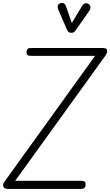

<svg xmlns="http://www.w3.org/2000/svg" viewBox="-58 -1249 730 1272"><path d="M-6 2.5Q-23.5 2.5 -30.5 -4.8Q-37.5 -12 -37.5 -21.5Q-37.5 -32.5 -30 -43L572 -879H148Q129 -879 123.2 -884.8Q117.5 -890.5 117.5 -903Q117.5 -914.5 123.5 -922.8Q129.5 -931 148 -931H621.5Q639 -931 645.5 -926Q652 -921 652 -909Q652 -903.5 649 -896Q646 -888.5 640.5 -880.5L42.5 -51H478Q497.5 -51 503.5 -45Q509.5 -39 509.5 -27.5Q509.5 -15 503.2 -6.2Q497 2.5 478 2.5ZM410 -1031.5Q405.5 -1031.5 398.2 -1036.2Q391 -1041 387 -1049L330 -1180.5Q320.5 -1201 325.8 -1212.8Q331 -1224.5 341 -1227.5Q354.5 -1231.5 365 -1226.2Q375.5 -1221 379 -1208L418 -1096.5L484 -1207Q495.5 -1226.5 509.2 -1227.2Q523 -1228 531.5 -1221Q541.5 -1211.5 541.2 -1200Q541 -1188.5 533.5 -1177.5L442.5 -1047Q434 -1034.5 425.8 -1033Q417.5 -1031.5 410 -1031.5Z"/></svg>

Font: Edu AU VIC WA NT Pre
Style: Regular
Weight: 400
Designer: Tina and Corey Anderson, Eben Sorkin, Mirko Velimirovic
Foundry: Google for Education
Version: Version 1.001